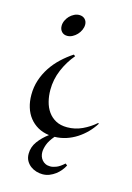

<svg xmlns="http://www.w3.org/2000/svg" viewBox="-94 -472 463 676"><g transform="rotate(15 137.5 -134.5)"><path d="M275.4 -69.8Q264.2 -51.8 249.3 -36.6Q234.4 -21.5 216.6 -10Q198.7 1.5 178.5 8.1Q158.2 14.6 136.7 15.1Q120.1 34.7 114.5 50.5Q108.9 66.4 108.9 78.1Q108.9 85.9 111.3 93.3Q113.8 100.6 118.7 106.4Q123.5 112.3 131.1 116Q138.7 119.6 148.9 119.6Q158.7 119.6 170.9 114.7Q183.1 109.9 198.7 95.7L205.6 101.1Q200.7 110.8 193.1 120.1Q185.5 129.4 175.8 136.7Q166 144 154.3 148.7Q142.6 153.3 129.4 153.3Q118.2 153.3 106.7 149.9Q95.2 146.5 85.7 139.4Q76.2 132.3 70.1 121.6Q64 110.8 64 96.2Q64 71.3 79.1 50.8Q94.2 30.3 116.2 14.2Q92.8 11.2 75 1Q57.1 -9.3 44.7 -25.1Q32.2 -41 25.9 -61.8Q19.5 -82.5 19.5 -106.9Q19.5 -135.3 27.8 -160.6Q36.1 -186 50.8 -208.3Q65.4 -230.5 85.2 -249Q105 -267.6 127.4 -282.2L133.3 -277.8Q109.4 -249.5 94.5 -214.4Q79.6 -179.2 79.6 -141.1Q79.6 -119.1 84.7 -98.9Q89.8 -78.6 100.8 -63Q111.8 -47.4 128.9 -38.1Q146 -28.8 170.4 -28.8Q199.2 -28.8 225.3 -41Q251.5 -53.2 272.5 -71.8ZM138.7 -394Q138.7 -384.3 134.3 -374.5Q129.9 -364.7 122.8 -357.2Q115.7 -349.6 106.4 -344.7Q97.2 -339.8 87.4 -339.8Q74.7 -339.8 67.1 -348.1Q59.6 -356.4 59.6 -369.1Q59.6 -378.9 64 -388.4Q68.4 -397.9 75.4 -405.3Q82.5 -412.6 91.6 -417.2Q100.6 -421.9 110.4 -421.9Q123 -421.9 130.9 -414.1Q138.7 -406.2 138.7 -394Z"/></g></svg>

Font: Montez
Style: Regular
Weight: 400
Designer: Astigmatic (AOETI)
Foundry: Astigmatic (AOETI)
Version: Version 1.001